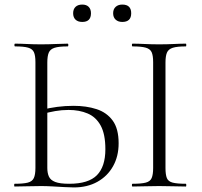

<svg xmlns="http://www.w3.org/2000/svg" viewBox="-20 -816 882 840"><path d="M303 4Q287 4 261.5 2.5Q236 1 209 -0.5Q182 -2 160 -2Q128 -2 98 -1Q68 0 44 0Q42 0 42 -6Q42 -12 44 -12Q82 -12 101.5 -17Q121 -22 128 -37Q135 -52 135 -81V-544Q135 -573 128.5 -587.5Q122 -602 103 -607.5Q84 -613 46 -613Q43 -613 43 -619Q43 -625 46 -625Q69 -625 98 -623.5Q127 -622 159 -622Q194 -622 224 -623.5Q254 -625 276 -625Q279 -625 279 -619Q279 -613 276 -613Q238 -613 219 -607Q200 -601 193.5 -586Q187 -571 187 -542V-81Q187 -59 194 -43.5Q201 -28 221.5 -20Q242 -12 283 -12Q367 -12 404 -49.5Q441 -87 441 -163Q441 -229 420.5 -266.5Q400 -304 363.5 -319.5Q327 -335 280 -335Q250 -335 221.5 -330Q193 -325 165 -317L164 -336Q197 -344 231 -348.5Q265 -353 302 -353Q358 -353 402.5 -338.5Q447 -324 473 -288.5Q499 -253 499 -189Q499 -132 474.5 -88.5Q450 -45 406 -20.5Q362 4 303 4ZM704 -81Q704 -52 710 -37Q716 -22 735.5 -17Q755 -12 793 -12Q795 -12 795 -6Q795 0 793 0Q769 0 740 -1Q711 -2 676 -2Q643 -2 613.5 -1Q584 0 560 0Q557 0 557 -6Q557 -12 560 -12Q598 -12 617.5 -17Q637 -22 643.5 -37Q650 -52 650 -81V-544Q650 -573 643.5 -587.5Q637 -602 617.5 -607.5Q598 -613 560 -613Q557 -613 557 -619Q557 -625 560 -625Q584 -625 613.5 -623.5Q643 -622 676 -622Q711 -622 740.5 -623.5Q770 -625 793 -625Q795 -625 795 -619Q795 -613 793 -613Q755 -613 736 -607Q717 -601 710.5 -586Q704 -571 704 -542ZM340 -720Q321 -720 310.5 -730Q300 -740 300 -758Q300 -776 310.5 -786Q321 -796 340 -796Q358 -796 368 -786Q378 -776 378 -758Q378 -720 340 -720ZM515 -720Q497 -720 486 -730Q475 -740 475 -758Q475 -776 486 -786Q497 -796 515 -796Q554 -796 554 -758Q554 -720 515 -720Z"/></svg>

Font: Cormorant Light
Style: Regular
Weight: 300
Designer: Christian Thalmann (Catharsis Fonts)
Foundry: Catharsis Fonts
Version: Version 4.000